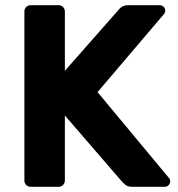

<svg xmlns="http://www.w3.org/2000/svg" viewBox="-20 -720 687 740"><path d="M99 0Q88 0 81 -7Q74 -14 74 -25V-675Q74 -686 81 -693Q88 -700 99 -700H205Q216 -700 223 -693Q230 -686 230 -675V-447L436 -681Q440 -687 449.5 -693.5Q459 -700 475 -700H596Q605 -700 611 -693.5Q617 -687 617 -679Q617 -672 613 -667L356 -365L632 -33Q636 -29 636 -21Q636 -13 630 -6.5Q624 0 615 0H490Q472 0 463 -8Q454 -16 451 -19L230 -275V-25Q230 -14 223 -7Q216 0 205 0Z"/></svg>

Font: Rubik Light SemiBold
Style: Regular
Weight: 600
Version: Version 2.300;gftools[0.9.30]